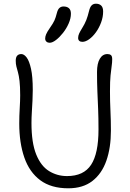

<svg xmlns="http://www.w3.org/2000/svg" viewBox="-20 -1004 703 1037"><path d="M349 13Q256 13 197.5 -30.5Q139 -74 111.5 -153Q84 -232 84 -337Q84 -378 86.5 -419.5Q89 -461 89 -489Q89 -537 85.5 -566.5Q82 -596 77 -613.5Q72 -631 68.5 -645Q65 -659 65 -676Q65 -695 73 -703.5Q81 -712 95 -712Q110 -712 124 -693.5Q138 -675 147.5 -632.5Q157 -590 157 -518Q157 -492 155.5 -461.5Q154 -431 152 -399.5Q150 -368 150 -339Q150 -233 175.5 -170Q201 -107 245 -80Q289 -53 342 -53Q432 -53 472 -114Q512 -175 512 -305Q512 -367 510 -415Q508 -463 506 -510Q504 -557 504 -615Q504 -661 519 -686.5Q534 -712 560 -712Q572 -712 579 -706.5Q586 -701 586 -684Q586 -666 583 -646.5Q580 -627 577 -596Q574 -565 574 -511Q574 -459 576.5 -406Q579 -353 579 -298Q579 -206 554.5 -136Q530 -66 479 -26.5Q428 13 349 13ZM425 -778Q414 -778 408 -783.5Q402 -789 402 -799Q402 -811 407.5 -823Q413 -835 423 -851Q438 -875 446 -895.5Q454 -916 461 -945Q466 -966 475 -975Q484 -984 498 -984Q516 -984 526.5 -974Q537 -964 537 -942Q537 -912 526 -882.5Q515 -853 498 -829.5Q481 -806 461.5 -792Q442 -778 425 -778ZM248 -773Q238 -773 231 -779Q224 -785 224 -796Q224 -806 229 -818.5Q234 -831 250 -854Q267 -878 274 -893.5Q281 -909 287 -933Q292 -953 301 -961Q310 -969 323 -969Q342 -969 352.5 -959.5Q363 -950 363 -930Q363 -905 351 -877.5Q339 -850 320.5 -826.5Q302 -803 282.5 -788Q263 -773 248 -773Z"/></svg>

Font: Shantell Sans Light
Style: Regular
Weight: 300
Designer: Stephen Nixon, Anya Danilova, Shantell Martin
Foundry: Arrow Type
Version: Version 1.011;[c5ecc13dd]